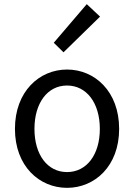

<svg xmlns="http://www.w3.org/2000/svg" viewBox="-20 -892 646 925"><path d="M303 13C436 13 554 -91 554 -271C554 -452 436 -557 303 -557C170 -557 52 -452 52 -271C52 -91 170 13 303 13ZM303 -63C209 -63 146 -146 146 -271C146 -396 209 -480 303 -480C397 -480 461 -396 461 -271C461 -146 397 -63 303 -63ZM286 -640 462 -812 398 -872 239 -686Z"/></svg>

Font: Noto Sans KR
Style: Regular
Weight: 400
Designer: Ryoko NISHIZUKA 西塚涼子 (kana, bopomofo & ideographs); Paul D. Hunt (Latin, Greek & Cyrillic); Sandoll Communications 산돌커뮤니
Foundry: Adobe
Version: Version 2.004;hotconv 1.0.118;makeotfexe 2.5.65603